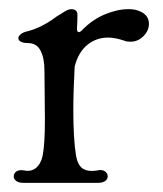

<svg xmlns="http://www.w3.org/2000/svg" viewBox="-20 -400 355 419"><path d="M41 -332Q72 -340 105 -365Q109 -367 119 -373.5Q129 -380 135 -380Q149 -380 149 -368Q149 -352 148 -339V-337Q148 -331 151 -330Q154 -329 159 -334Q181 -357 208.5 -368.5Q236 -380 260 -380Q273 -380 281 -377Q305 -369 305 -348Q305 -333 293 -321Q281 -309 265 -309Q256 -309 252 -311Q231 -318 216 -318Q190 -318 170.5 -302Q151 -286 143 -255Q140 -201 140 -160Q140 -96 146 -60Q149 -43 157 -35Q165 -27 180 -27Q187 -27 192 -28L198 -29Q206 -29 210.5 -25Q215 -21 215 -15Q215 -9 209.5 -5Q204 -1 194 -1H31Q21 -1 15.5 -5Q10 -9 10 -15Q10 -22 16 -26Q22 -30 33 -28Q48 -25 58.5 -33.5Q69 -42 73 -60Q78 -85 78 -139L77 -246Q77 -273 68.5 -289.5Q60 -306 41 -306Q31 -306 25.5 -309Q20 -312 20 -317Q20 -321 25.5 -325.5Q31 -330 41 -332Z"/></svg>

Font: Hina Mincho
Style: Regular
Weight: 400
Designer: satsuyako
Foundry: satsuyako
Version: Version 1.100